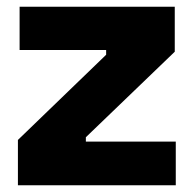

<svg xmlns="http://www.w3.org/2000/svg" viewBox="-20 -548 572 568"><path d="M33 0V-134L294 -386V-400H38V-528H497V-395L234 -142V-129H500V0Z"/></svg>

Font: Bricolage Grotesque 48pt Condensed ExtraBold ExtraBold
Style: Regular
Weight: 800
Version: Version 1.000;gftools[0.9.30]